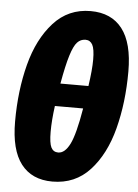

<svg xmlns="http://www.w3.org/2000/svg" viewBox="-55 -806 624 867"><g transform="rotate(5 257.0 -372.0)"><path d="M514 -506Q514 -365 483 -246Q452 -127 385 -54Q318 19 215 19Q122 19 73 -44.5Q24 -108 24 -237Q24 -377 55 -496Q86 -615 153 -689Q220 -763 321 -763Q415 -763 464.5 -699Q514 -635 514 -506ZM213 -425H340Q351 -499 351 -545Q351 -594 340.5 -613Q330 -632 309 -632Q287 -632 271.5 -615.5Q256 -599 242 -554Q228 -509 213 -425ZM197 -322Q188 -256 188 -205Q188 -153 198 -133.5Q208 -114 230 -114Q260 -114 282.5 -158.5Q305 -203 325 -322Z"/></g></svg>

Font: Fira Sans Condensed Black
Style: Italic
Weight: 900
Width: 3
Italic angle: -8°
Designer: Carrois Corporate & Edenspiekermann AG
Foundry: Carrois Corporate GbR & Edenspiekermann AG
Version: Version 4.203